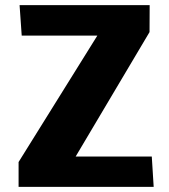

<svg xmlns="http://www.w3.org/2000/svg" viewBox="-20 -731 660 751"><path d="M52.7 0V-97.2L360.8 -591.8H64.9L56.6 -710.9H565.4L564.9 -605.5L275.9 -118.7H573.7L581.1 0Z"/></svg>

Font: Comme ExtraBold
Style: Regular
Weight: 800
Version: Version 1.000;gftools[0.9.27]